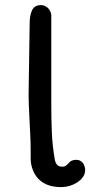

<svg xmlns="http://www.w3.org/2000/svg" viewBox="-20 -742 380 764"><path d="M104.5 -86.4Q102.1 -97.7 102.1 -110.8Q102.1 -124 102.1 -136.7Q102.1 -169.4 100.6 -201.4Q99.1 -233.4 97.4 -265.1Q95.7 -296.9 94.5 -329.1Q93.3 -361.3 94.2 -394.5L98.1 -649.4Q98.1 -681.6 107.9 -701.7Q117.7 -721.7 143.1 -721.7Q152.3 -721.7 159.9 -717.8Q167.5 -713.9 172.9 -707.8Q178.2 -701.7 181.2 -694.3Q184.1 -687 184.1 -680.2V-321.8Q184.1 -268.6 186.3 -215.1Q188.5 -161.6 198.2 -106.9Q199.7 -98.1 202.9 -92.5Q206.1 -86.9 210.2 -83.7Q214.4 -80.6 219.2 -79.6Q224.1 -78.6 228.5 -78.6Q235.8 -78.6 240.7 -81.8Q245.6 -85 248 -87.9Q251 -91.3 254.2 -94.5Q257.3 -97.7 261.2 -100.3Q265.1 -103 270.8 -104.5Q276.4 -106 284.2 -106Q293 -106 299.3 -102.3Q305.7 -98.6 310.1 -92.8Q314.5 -86.9 316.7 -79.6Q318.8 -72.3 318.8 -64.9Q318.8 -49.8 309.8 -37.4Q300.8 -24.9 287.1 -16.1Q273.4 -7.3 257.3 -2.4Q241.2 2.4 227.1 2.4Q176.3 3.4 145.3 -19.3Q114.3 -42 104.5 -86.4Z"/></svg>

Font: Short Stack
Style: Regular
Weight: 400
Designer: James Grieshaber
Foundry: James Grieshaber
Version: Version 1.002